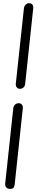

<svg xmlns="http://www.w3.org/2000/svg" viewBox="-20 -852 280 1228"><path d="M126 -160 74 327Q73 336 68.5 346Q64 356 44 356Q28 356 20 346.5Q12 337 13 324L65 -160Q67 -176 77.5 -184Q88 -192 100 -192Q111 -192 119 -184Q127 -176 126 -160ZM192 -794 141 -316Q140 -301 130 -292.5Q120 -284 108 -284Q97 -283 88.5 -292Q80 -301 81 -316L133 -798Q135 -815 145.5 -823.5Q156 -832 166 -832Q178 -832 186.5 -823Q195 -814 192 -794Z"/></svg>

Font: Edu SA Beginner
Style: Regular
Weight: 400
Designer: Tina and Corey Anderson
Foundry: Google for Education
Version: Version 1.003